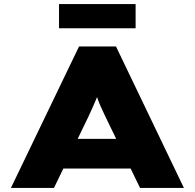

<svg xmlns="http://www.w3.org/2000/svg" viewBox="-20 -930 964 950"><path d="M34 0 371 -700H554L890 0H673L501 -354Q489 -380 479.5 -400.5Q470 -421 463.5 -440Q457 -459 451 -477.5Q445 -496 440 -516H481Q476 -495 469.5 -475.5Q463 -456 455 -437Q447 -418 438 -398Q429 -378 418 -354L247 0ZM197 -96 262 -243H665L699 -96ZM272 -790V-910H651V-790Z"/></svg>

Font: Lexend Tera Black
Style: Regular
Weight: 900
Version: Version 1.007